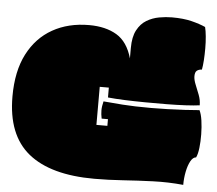

<svg xmlns="http://www.w3.org/2000/svg" viewBox="-59 -940 1163 1030"><g transform="rotate(5 522.5 -425.5)"><path d="M486 24Q250 24 130 -73.5Q10 -171 10 -378Q10 -514 57.5 -606.5Q105 -699 190 -747Q275 -795 387 -795Q476 -795 535.5 -759.5Q595 -724 620 -636V-692Q620 -752 639.5 -788.5Q659 -825 690 -843.5Q721 -862 757 -868.5Q793 -875 826 -875Q888 -875 932 -864Q976 -853 1007 -839Q1012 -820 1015 -789Q1018 -758 1018 -724.5Q1018 -691 1016 -660.5Q1014 -630 1010 -610Q993 -609 983 -601Q973 -593 973 -571Q973 -552 983.5 -526.5Q994 -501 1004.5 -473.5Q1015 -446 1015 -418Q987 -414 940.5 -411.5Q894 -409 837.5 -408.5Q781 -408 723 -408.5Q665 -409 612 -411Q559 -413 521 -417V-470H472V-265H531V-301H497Q492 -325 492 -345.5Q492 -366 499 -394Q540 -390 602.5 -385.5Q665 -381 756 -381Q796 -381 844 -382.5Q892 -384 938 -386.5Q984 -389 1016 -392Q1026 -372 1031 -337.5Q1036 -303 1036.5 -263.5Q1037 -224 1033 -190Q1029 -156 1020 -138Q1003 -137 990.5 -114Q978 -91 971 -56.5Q964 -22 964 15Q883 7 801 10Q719 13 640 18.5Q561 24 486 24Z"/></g></svg>

Font: Oi
Style: Regular
Weight: 400
Designer: Kostas Bartsokas, Mohamad Dakak
Foundry: Foundry5
Version: Version 4.000